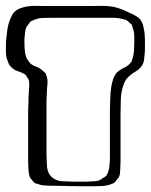

<svg xmlns="http://www.w3.org/2000/svg" viewBox="-60 -633 525 669"><path d="M445 -456Q444 -441 442 -425Q440 -409 429 -397Q422 -389 412 -383.5Q402 -378 394 -371Q376 -357 370 -336Q362 -314 361 -287.5Q360 -261 360 -238V-94Q360 -81 360 -69Q360 -57 359 -44Q359 -37 358 -29Q357 -21 354 -15Q352 -12 346 -6Q345 -4 343 -1.5Q341 1 339 3Q337 5 334 6Q331 7 329 8Q314 14 298.5 15Q283 16 268 16Q257 16 235.5 16Q214 16 189.5 15.5Q165 15 143.5 14.5Q122 14 111 14Q101 14 91 13Q81 12 72 8Q69 7 66 6.5Q63 6 61 5Q59 3 56.5 0Q54 -3 52 -5Q51 -7 49 -8.5Q47 -10 46 -12Q42 -18 41 -27Q40 -36 39 -43Q38 -57 38 -71.5Q38 -86 38 -99Q38 -110 38 -133.5Q38 -157 38 -184.5Q38 -212 38 -235.5Q38 -259 39 -270Q39 -283 39.5 -296Q40 -309 41 -322Q42 -330 42 -339Q42 -348 40 -355L36 -362Q34 -364 32 -368Q30 -372 28 -373Q25 -376 19 -378Q12 -382 3.5 -384.5Q-5 -387 -11 -391Q-20 -397 -28 -407Q-31 -414 -33 -420Q-40 -436 -39.5 -455Q-39 -474 -39 -491Q-37 -510 -34.5 -528.5Q-32 -547 -25 -565Q-22 -572 -18 -580Q-14 -588 -8 -593Q-2 -599 6.5 -602.5Q15 -606 23 -608Q43 -613 63.5 -612.5Q84 -612 104 -612H255Q274 -612 292.5 -612.5Q311 -613 330 -610Q339 -609 348 -606Q357 -603 366 -600L399 -585Q407 -581 415 -576.5Q423 -572 429 -565Q434 -558 437 -549.5Q440 -541 441 -533Q445 -515 445 -495.5Q445 -476 445 -456ZM408 -487Q408 -500 407.5 -512.5Q407 -525 402 -537Q401 -539 400.5 -542.5Q400 -546 398 -548L390 -555Q388 -557 386 -559Q384 -561 382 -562Q380 -564 376 -564.5Q372 -565 369 -566Q353 -571 335 -571Q317 -571 300 -571H124Q107 -571 89 -570.5Q71 -570 55 -562Q53 -561 50 -560Q47 -559 45 -557Q44 -555 42.5 -552.5Q41 -550 39 -548L32 -539Q28 -529 27 -517.5Q26 -506 25 -495Q25 -483 25.5 -470Q26 -457 28 -445Q29 -442 30 -438.5Q31 -435 32 -432Q33 -429 35 -426.5Q37 -424 38 -422Q40 -420 41.5 -417.5Q43 -415 45 -413Q53 -405 64 -401.5Q75 -398 84 -391Q87 -389 93 -383Q94 -382 96 -380.5Q98 -379 99 -377Q101 -373 102.5 -367Q104 -361 105 -357Q106 -350 105.5 -342Q105 -334 104 -326Q103 -315 103 -304Q103 -293 102 -282V-128Q102 -112 102 -97Q102 -82 103 -67Q103 -59 104 -50.5Q105 -42 108 -34Q117 -12 142 -4Q149 -2 156.5 -1.5Q164 -1 171 -1Q184 0 196.5 0Q209 0 221 0Q231 0 240 0Q249 0 259 -1Q267 -1 275.5 -2Q284 -3 291 -7Q294 -9 297 -11.5Q300 -14 303 -15Q305 -17 307 -18Q309 -19 310 -20Q315 -27 317.5 -36Q320 -45 321 -53Q323 -69 323 -86Q323 -103 323 -119V-241Q323 -264 324.5 -297.5Q326 -331 333 -353Q337 -368 346 -379Q357 -390 372.5 -397Q388 -404 397 -417Q399 -419 399.5 -422Q400 -425 401 -427Q406 -441 407 -456Q408 -471 408 -487Z"/></svg>

Font: Rubik Vinyl
Style: Regular
Weight: 400
Designer: Hubert and Fischer, NaN
Foundry: Hubert and Fischer, NaN
Version: Version 2.200